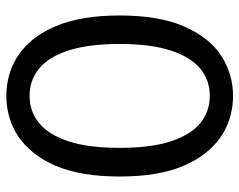

<svg xmlns="http://www.w3.org/2000/svg" viewBox="-96 -668 772 620"><g transform="rotate(90 290.0 -358.0)"><path d="M289.5 7.5Q243 7.5 200.5 -9Q158 -25.5 123.2 -60.8Q88.5 -96 64.5 -152Q30 -233.5 30 -358.5Q30 -483.5 64.5 -564.5Q101 -648.5 160.2 -686.5Q219.5 -724.5 289.5 -724.5Q336 -724.5 378.5 -708Q421 -691.5 456 -656.2Q491 -621 515.5 -564.5Q550 -483.5 550 -358.5Q550 -233.5 515.5 -152Q491 -96 456 -60.8Q421 -25.5 378.5 -9Q336 7.5 289.5 7.5ZM289.5 -67.5Q340 -67.5 377.8 -98.5Q415.5 -129.5 436.5 -194Q457.5 -258.5 457.5 -358.5Q457.5 -458.5 436.5 -523Q415.5 -587.5 377.8 -618.5Q340 -649.5 289.5 -649.5Q239 -649.5 201.5 -618.5Q164 -587.5 143 -523Q122 -458.5 122 -358.5Q122 -258.5 142.8 -194Q163.5 -129.5 201.2 -98.5Q239 -67.5 289.5 -67.5Z"/></g></svg>

Font: Verano Sans
Style: Regular
Weight: 400
Designer: Lukasz Dziedzic with Adam Twardoch and Botio Nikoltchev
Foundry: tyPoland Lukasz Dziedzic
Version: Version 3.001;December 28, 2019;FontCreator 12.0.0.2547 64-b